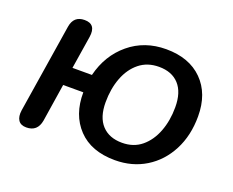

<svg xmlns="http://www.w3.org/2000/svg" viewBox="-88 -642 967 797"><g transform="rotate(20 395.0 -244.0)"><path d="M480 9Q375 9 317.5 -51.5Q260 -112 261 -211H172L146 -44Q137 7 88 7Q63 7 52.5 -9Q42 -25 46 -53L108 -445Q116 -495 164 -495Q216 -495 207 -436L184 -291H270Q293 -384 361 -440.5Q429 -497 524 -497Q626 -497 684.5 -438.5Q743 -380 743 -280Q743 -195 709 -129.5Q675 -64 615.5 -27.5Q556 9 480 9ZM483 -69Q534 -69 569 -98Q604 -127 622.5 -175.5Q641 -224 641 -283Q641 -349 609.5 -383.5Q578 -418 521 -418Q470 -418 434.5 -389.5Q399 -361 380.5 -312.5Q362 -264 362 -204Q362 -138 394 -103.5Q426 -69 483 -69Z"/></g></svg>

Font: Nunito SemiBold
Style: Italic
Weight: 600
Italic angle: -9°
Designer: Vernon Adams
Foundry: Vernon Adams
Version: Version 3.601; ttfautohint (v1.8.2.53-6de2)